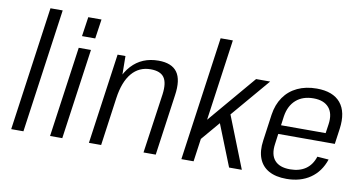

<svg xmlns="http://www.w3.org/2000/svg" viewBox="-73 -931 2143 1129"><g transform="rotate(10 998.5 -366.5)"><path d="M219 -740 115 0H42L146 -740Z M423 -540 347 0H274L350 -540ZM453 -727 436 -611H357L374 -727Z M883 -357Q892 -426 869.5 -457.5Q847 -489 789 -489Q720 -489 676.5 -437.5Q633 -386 619 -287L576 -221L585 -282Q604 -413 665.5 -480Q727 -547 826 -547Q905 -547 937.5 -502Q970 -457 956 -363L905 0H832ZM582 -540H629L631 -373L579 0H506Z M1102 -178 1409 -540H1493L1118 -99ZM1162 -740H1235L1131 0H1058ZM1231 -281 1288 -331 1419 0H1343Z M1686 7Q1622 7 1580.5 -16Q1539 -39 1521.5 -83.5Q1504 -128 1513 -191L1535 -349Q1544 -411 1575 -455.5Q1606 -500 1656 -523.5Q1706 -547 1771 -547Q1868 -547 1913 -493Q1958 -439 1944 -337L1931 -245H1580L1587 -298H1879L1863 -271L1875 -353Q1884 -417 1854 -452Q1824 -487 1762 -487Q1698 -487 1658 -452Q1618 -417 1608 -353L1585 -183Q1576 -119 1605 -85.5Q1634 -52 1697 -52Q1753 -52 1790 -77.5Q1827 -103 1843 -153L1911 -148Q1886 -73 1827.5 -33Q1769 7 1686 7Z"/></g></svg>

Font: Pathway Extreme SemiCondensed Light
Style: Italic
Weight: 300
Width: 4
Italic angle: -8°
Version: Version 1.001;gftools[0.9.26]